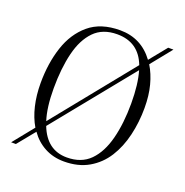

<svg xmlns="http://www.w3.org/2000/svg" viewBox="-103 -616 695 723"><g transform="rotate(20 245.0 -254.5)"><path d="M17 14 84 -69Q65 -101 55 -143Q45 -185 45 -234Q45 -313 66.5 -378.5Q88 -444 135 -483.5Q182 -523 259 -523Q344 -523 395 -454L451 -523H472L405 -440Q424 -409 434.5 -369Q445 -329 445 -279Q445 -222 432.5 -169Q420 -116 394 -75Q368 -34 326.5 -10Q285 14 228 14Q185 14 150.5 -4.5Q116 -23 93 -56L36 14ZM114 -106 371 -424Q340 -505 254 -505Q196 -505 162 -470Q128 -435 113 -373.5Q98 -312 98 -232Q98 -155 114 -106ZM233 -4Q291 -4 325.5 -39Q360 -74 376 -136Q392 -198 392 -278Q392 -355 377 -406L120 -89Q153 -4 233 -4Z"/></g></svg>

Font: Display Extralight
Style: Italic
Weight: 200
Italic angle: -2°
Designer: Latin by Veronika Burian and Jose Scaglione. Greek by Irene Vlachou. Cyrillic by Vera Evstafieva
Foundry: TypeTogether
Version: Version 3.002